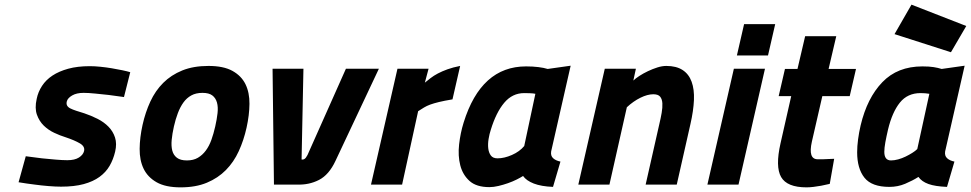

<svg xmlns="http://www.w3.org/2000/svg" viewBox="-20 -795 4182 827"><path d="M514 -377Q481 -382 448 -386Q420 -389 390 -392Q360 -395 340 -395Q310 -395 291 -384Q272 -373 268 -359Q265 -348 269 -340.5Q273 -333 283 -328Q293 -323 308 -318Q323 -313 343 -307Q373 -297 400.5 -283Q428 -269 447.5 -249Q467 -229 475.5 -202.5Q484 -176 476 -142Q468 -108 452 -80.5Q436 -53 408.5 -33Q381 -13 340.5 -2Q300 9 243 9Q220 9 189 6.5Q158 4 129 0Q96 -4 60 -10L91 -122Q128 -117 161 -113Q190 -110 220 -107.5Q250 -105 270 -105Q302 -105 320 -116.5Q338 -128 342 -144Q347 -164 324 -177.5Q301 -191 262 -204Q239 -211 213.5 -223Q188 -235 168.5 -254Q149 -273 139 -301Q129 -329 138 -369Q144 -399 161 -425Q178 -451 206 -469.5Q234 -488 274 -499Q314 -510 367 -510Q387 -510 412 -507.5Q437 -505 461 -501Q485 -497 506.5 -492.5Q528 -488 541 -484Z M878 -511Q943 -511 981.5 -489.5Q1020 -468 1037.5 -432Q1055 -396 1054.5 -347.5Q1054 -299 1042 -245Q1030 -191 1008.5 -144Q987 -97 953 -62.5Q919 -28 871 -8Q823 12 758 12Q693 12 654.5 -10Q616 -32 598.5 -68.5Q581 -105 581.5 -154Q582 -203 594 -257Q606 -311 627.5 -357.5Q649 -404 683 -438Q717 -472 765 -491.5Q813 -511 878 -511ZM785 -104Q813 -104 832.5 -115.5Q852 -127 866.5 -146.5Q881 -166 890.5 -192.5Q900 -219 907 -250Q914 -281 917 -307.5Q920 -334 914.5 -353.5Q909 -373 894.5 -384Q880 -395 852 -395Q824 -395 804 -384Q784 -373 770 -353.5Q756 -334 746 -307.5Q736 -281 729 -250Q722 -219 719.5 -192.5Q717 -166 722 -146.5Q727 -127 742 -115.5Q757 -104 785 -104Z M1287 -499 1279 -108Q1290 -106 1297.5 -116Q1305 -126 1311 -142L1470 -499H1612L1425 -102Q1397 -42 1354 -20Q1311 2 1260 0H1160L1154 -499Z M1692 -499H1826L1810 -439Q1821 -448 1834.5 -458.5Q1848 -469 1866 -478.5Q1884 -488 1907.5 -496.5Q1931 -505 1962 -511L1929 -367Q1893 -361 1870.5 -355.5Q1848 -350 1833 -344.5Q1818 -339 1806.5 -332Q1795 -325 1781 -316L1712 0H1578Z M2354 -143Q2351 -124 2362.5 -113.5Q2374 -103 2394 -99L2362 10Q2311 8 2279 -4.5Q2247 -17 2233 -37Q2222 -30 2205 -21.5Q2188 -13 2168 -6Q2148 1 2127 6Q2106 11 2088 11Q2032 11 2002.5 -15.5Q1973 -42 1962.5 -83Q1952 -124 1957.5 -173Q1963 -222 1977 -267Q2052 -509 2246 -509Q2275 -509 2299 -506Q2323 -503 2339 -498L2438 -512ZM2123 -113Q2152 -113 2185 -127.5Q2218 -142 2238 -166L2286 -391Q2277 -393 2262 -393.5Q2247 -394 2238 -394Q2187 -394 2152 -352.5Q2117 -311 2094 -236Q2088 -218 2084.5 -196.5Q2081 -175 2083 -156.5Q2085 -138 2094 -125.5Q2103 -113 2123 -113Z M2471 0 2585 -499H2719L2708 -448Q2717 -457 2734 -468Q2751 -479 2771 -488.5Q2791 -498 2811.5 -504.5Q2832 -511 2850 -511Q2893 -511 2920 -493.5Q2947 -476 2959 -443Q2971 -410 2969 -364Q2967 -318 2954 -261L2895 0H2761L2820 -261Q2826 -286 2830 -309Q2834 -332 2833 -350Q2832 -368 2823.5 -378.5Q2815 -389 2794 -389Q2769 -389 2738.5 -374Q2708 -359 2680 -333L2605 0Z M3141 -499H3275L3161 0H3027ZM3185 -691H3319L3288 -556H3154Z M3522 -381 3477 -185Q3460 -109 3502 -109Q3513 -109 3525 -109Q3537 -109 3548 -110Q3560 -110 3573 -111L3554 -3Q3535 1 3517 5Q3501 8 3484 10Q3467 12 3454 12Q3370 12 3344.5 -32.5Q3319 -77 3342 -178L3388 -381H3334L3361 -498H3415L3448 -639H3582L3549 -498H3667L3640 -381Z M4142 -683 4076 -570 3833 -648 3906 -775ZM4051 -143Q4048 -124 4059.5 -113.5Q4071 -103 4091 -99L4059 10Q4008 8 3979 -2.5Q3950 -13 3936 -33Q3911 -17 3879 -3.5Q3847 10 3811 10Q3735 10 3703.5 -29.5Q3672 -69 3672 -139Q3672 -165 3676 -195Q3680 -225 3687 -255Q3715 -373 3780.5 -441Q3846 -509 3953 -509Q3982 -509 4001 -506Q4020 -503 4036 -498L4135 -512ZM3818 -104Q3832 -104 3848.5 -108.5Q3865 -113 3880.5 -120.5Q3896 -128 3909.5 -136.5Q3923 -145 3931 -153L3983 -391Q3965 -394 3945 -394Q3889 -394 3856 -353Q3823 -312 3805 -237Q3798 -207 3793.5 -182.5Q3789 -158 3789 -141Q3789 -104 3818 -104Z"/></svg>

Font: Panefresco 999wt
Style: Italic
Weight: 900
Version: Version 1.001